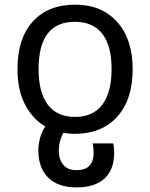

<svg xmlns="http://www.w3.org/2000/svg" viewBox="-20 -566 645 826"><path d="M550.8 -269Q550.8 -137.7 484.4 -64Q418 9.8 300.8 9.8Q284.7 9.8 252 5.9Q232.9 43 232.9 82Q232.9 118.7 251.7 142.3Q270.5 166 309.1 166Q347.2 166 365 146.5Q382.8 127 382.8 95.2Q382.8 71.8 378.9 50.8H466.8Q471.2 65.9 471.2 90.8Q471.2 163.6 429.7 201.9Q388.2 240.2 309.1 240.2Q230.5 240.2 187.7 198.5Q145 156.7 145 80.1Q145 55.7 152.3 27.8Q159.7 0 174.8 -22Q120.1 -54.2 87.6 -116.5Q55.2 -178.7 55.2 -269Q55.2 -399.9 120.6 -472.9Q186 -545.9 304.2 -545.9Q417.5 -545.9 484.1 -471.4Q550.8 -397 550.8 -269ZM146 -269Q146 -168 185.8 -115.5Q225.6 -63 303.2 -63Q379.9 -63 419.9 -115.5Q460 -168 460 -269Q460 -370.1 419.7 -421.1Q379.4 -472.2 301.8 -472.2Q146 -472.2 146 -269Z"/></svg>

Font: NotoPenekeko
Style: Regular
Weight: 400
Designer: Monotype Design team
Foundry: Monotype Imaging Inc.
Version: Version 1.04